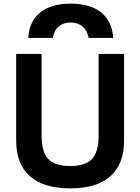

<svg xmlns="http://www.w3.org/2000/svg" viewBox="-20 -1027 772 1057"><path d="M369 -1007Q477 -1007 537.5 -958Q598 -909 603 -818H468Q460 -859 434.5 -881Q409 -903 369 -903Q329 -903 303 -881Q277 -859 271 -818H136Q140 -909 201 -958Q262 -1007 369 -1007ZM366 10Q220 10 144.5 -57Q69 -124 69 -253V-730H209V-280Q209 -191 245.5 -152Q282 -113 366 -113Q450 -113 486.5 -152Q523 -191 523 -280V-730H663V-253Q663 -124 588 -57Q513 10 366 10Z"/></svg>

Font: M PLUS 1
Style: Bold
Weight: 700
Designer: Coji Morishita
Foundry: UNDERFOREST DESIGN
Version: Version 1.001